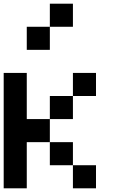

<svg xmlns="http://www.w3.org/2000/svg" viewBox="-20 -1020 665 1040"><path d="M250 -875V-1000H375V-875ZM125 -750V-875H250V-750ZM125 0H0V-625H125V-375H250V-250H125ZM375 -500V-625H500V-500ZM250 -375V-500H375V-375ZM375 -125H250V-250H375ZM375 0V-125H500V0Z"/></svg>

Font: Tiny5
Style: Regular
Weight: 400
Designer: Stefan Schmidt
Foundry: Made with Bits'n'Picas by Kreative Software
Version: Version 1.002; ttfautohint (v1.8.4.7-5d5b)